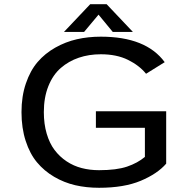

<svg xmlns="http://www.w3.org/2000/svg" viewBox="-20 -880 890 911"><path d="M610.5 -728.5H515L447.5 -810.5L379 -728.5H283.5L408 -860H486ZM768.5 -352V-103.5Q727 -55.5 647.8 -22.2Q568.5 11 450 11Q390 11 337 -1.2Q284 -13.5 236.8 -41.2Q189.5 -69 155.5 -109.8Q121.5 -150.5 101.8 -211.5Q82 -272.5 82 -348Q82 -423 102.8 -484Q123.5 -545 158.5 -585.8Q193.5 -626.5 242.2 -654Q291 -681.5 344.8 -693.8Q398.5 -706 458.5 -706Q673 -706 761.5 -585L673 -530Q641 -569.5 587.2 -596Q533.5 -622.5 458.5 -622.5Q402 -622.5 354 -606.2Q306 -590 268.5 -557.5Q231 -525 209.5 -471.2Q188 -417.5 188 -348Q188 -292 201.5 -246Q215 -200 239 -168.2Q263 -136.5 296 -114.5Q329 -92.5 367.8 -82.5Q406.5 -72.5 450 -72.5Q533 -72.5 583 -89.5Q633 -106.5 667.5 -135.5V-273.5H435V-352Z"/></svg>

Font: League Mono Wide
Style: Regular
Weight: 400
Width: 8
Designer: Tyler Finck
Foundry: The League of Moveable Type / Tyler Finck
Version: Version 2.210